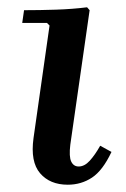

<svg xmlns="http://www.w3.org/2000/svg" viewBox="-20 -497 345 527"><path d="M255 -97 286 -80Q262 -29 232.5 -9.5Q203 10 166 10Q117 10 90 -21.5Q63 -53 72 -118L116 -427L109 -434H41L46 -469Q89 -469 134 -470.5Q179 -472 219 -477L226 -469L173 -100Q169 -67 175.5 -53.5Q182 -40 196 -40Q212 -40 226.5 -56Q241 -72 255 -97Z"/></svg>

Font: Brygada 1918 SemiBold
Style: Italic
Weight: 600
Italic angle: -8°
Designer: Mateusz Machalski | Borys Kosmynka | Przemek Hoffer
Foundry: NIEPODLEGLA 2018
Version: Version 3.006